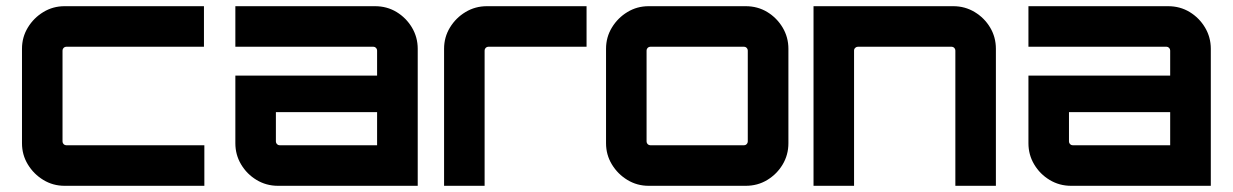

<svg xmlns="http://www.w3.org/2000/svg" viewBox="-20 -600 3983 620"><path d="M188.5 0Q151.1 0 120 -18.9Q88.8 -37.8 69.9 -69Q51 -100.1 51 -137.5V-442.5Q51 -479.9 69.9 -511Q88.8 -542.2 120 -561.1Q151.1 -580 188.5 -580H638.6V-449.1H194.1Q189.1 -449.1 185.5 -445.5Q181.9 -441.9 181.9 -436.9V-143.1Q181.9 -138.1 185.5 -134.5Q189.1 -130.9 194.1 -130.9H639.9V0H188.5Z M877.5 0Q839.9 0 808.5 -18.9Q777.1 -37.8 758.6 -69Q740 -100.1 740 -137.5V-355.8H1197.7V-436.9Q1197.7 -441.9 1194.1 -445.5Q1190.5 -449.1 1185.6 -449.1H740V-580H1191.1Q1229.5 -580 1260.6 -561.2Q1291.6 -542.3 1310.3 -511Q1328.9 -479.6 1328.9 -442.5V0ZM883.1 -130.9H1197.7V-238H870.9V-143.1Q870.9 -138.1 874.5 -134.5Q878.1 -130.9 883.1 -130.9Z M1414 0V-442.5Q1414 -479.9 1432.9 -511Q1451.8 -542.2 1483.2 -561.1Q1514.6 -580 1552.2 -580H1874.1V-449.1H1557.1Q1552.1 -449.1 1548.5 -445.5Q1544.9 -441.9 1544.9 -436.9V0Z M2074.5 0Q2037.1 0 2006 -18.9Q1974.8 -37.8 1955.9 -69Q1937 -100.1 1937 -137.5V-442.5Q1937 -479.9 1955.9 -511Q1974.8 -542.2 2006 -561.1Q2037.1 -580 2074.5 -580H2388.1Q2426.5 -580 2457.6 -561.2Q2488.6 -542.3 2507.3 -511Q2525.9 -479.6 2525.9 -442.5V-137.5Q2525.9 -100.1 2507.4 -69Q2488.8 -37.8 2457.7 -18.9Q2426.6 0 2388.1 0H2074.5ZM2080.1 -130.9H2382.6Q2387.5 -130.9 2391.1 -134.5Q2394.7 -138.1 2394.7 -143.1V-436.9Q2394.7 -441.9 2391.1 -445.5Q2387.5 -449.1 2382.6 -449.1H2080.1Q2075.1 -449.1 2071.5 -445.5Q2067.9 -441.9 2067.9 -436.9V-143.1Q2067.9 -138.1 2071.5 -134.5Q2075.1 -130.9 2080.1 -130.9Z M2607 0V-580H3058.4Q3096 -580 3127.4 -561.1Q3158.8 -542.2 3177.4 -511Q3195.9 -479.9 3195.9 -442.5V0H3065V-436.9Q3065 -441.9 3061.4 -445.5Q3057.8 -449.1 3052.9 -449.1H2750.4Q2745.4 -449.1 2741.7 -445.5Q2737.9 -441.9 2737.9 -436.9V0Z M3438.5 0Q3400.9 0 3369.5 -18.9Q3338.1 -37.8 3319.6 -69Q3301 -100.1 3301 -137.5V-355.8H3758.7V-436.9Q3758.7 -441.9 3755.1 -445.5Q3751.5 -449.1 3746.6 -449.1H3301V-580H3752.1Q3790.5 -580 3821.6 -561.2Q3852.6 -542.3 3871.3 -511Q3889.9 -479.6 3889.9 -442.5V0ZM3444.1 -130.9H3758.7V-238H3431.9V-143.1Q3431.9 -138.1 3435.5 -134.5Q3439.1 -130.9 3444.1 -130.9Z"/></svg>

Font: Orbitron
Style: Regular
Weight: 400
Designer: Matt McInerney
Foundry: The League of Moveable Type
Version: Version 2.001